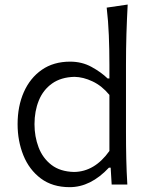

<svg xmlns="http://www.w3.org/2000/svg" viewBox="-20 -794 641 826"><path d="M279.8 11.2Q205.6 11.2 155.5 -26.4Q105.5 -64 80.6 -125.7Q55.7 -187.5 55.7 -259.8Q55.7 -336.9 82.5 -397.7Q109.4 -458.5 159.9 -493.7Q210.4 -528.8 281.7 -528.8Q332.5 -528.8 373.5 -506.3Q414.6 -483.9 442.9 -456.5H450.7V-515.1Q450.7 -581.1 448.2 -642.1Q445.8 -703.1 439 -761.2L529.3 -774.4Q525.9 -710.9 523.9 -647.2Q522 -583.5 522 -515.1V-228.5Q522 -164.6 523.2 -111.1Q524.4 -57.6 527.8 0H460.4L456.1 -72.8H448.7Q370.1 11.2 279.8 11.2ZM298.3 -54.2Q387.2 -55.2 450.7 -144.5V-385.7Q418.5 -424.8 378.2 -443.8Q337.9 -462.9 300.3 -463.4Q242.2 -461.9 203.9 -434.6Q165.5 -407.2 147 -361.6Q128.4 -315.9 128.4 -259.8Q128.4 -206.5 146 -160.2Q163.6 -113.8 201.2 -84.7Q238.8 -55.7 298.3 -54.2Z"/></svg>

Font: Pinar-DS3-FD Regular
Style: Regular
Weight: 400
Designer: Amin Abedi
Version: Version 3.000